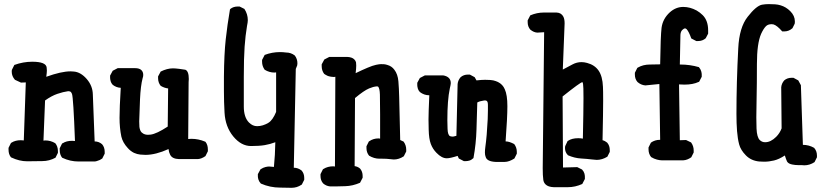

<svg xmlns="http://www.w3.org/2000/svg" viewBox="-20 -770 4040 934"><path d="M205.1 -396.5Q278.3 -422.9 323.2 -422.9Q332 -422.9 339.8 -421.9Q373 -418.9 401.9 -385.7Q430.7 -352.5 431.6 -310.5Q432.6 -273.4 440.4 -82Q440.4 -82 440.4 -82Q460.9 -82 476.6 -68.4Q489.3 -53.7 489.3 -31.2Q489.3 -28.3 489.3 -22.5L477.5 1Q464.8 9.8 456.1 11.7Q446.3 15.6 440.4 15.6H362.3Q321.3 15.6 284.2 -2L282.2 -2.9Q270.5 -17.6 270.5 -40Q270.5 -43 270.5 -48.8L282.2 -72.3L285.2 -73.2Q302.7 -85 331.1 -85Q336.9 -85 344.7 -84Q336.9 -294.9 330.1 -313.5L325.2 -322.3Q321.3 -326.2 313.5 -326.2Q311.5 -326.2 310.5 -326.2Q288.1 -323.2 259.3 -313.5Q230.5 -303.7 199.2 -281.2L191.4 -85.9Q196.3 -86.9 200.2 -86.9Q226.6 -86.9 249 -73.2Q261.7 -57.6 261.7 -35.2Q261.7 -32.2 261.7 -26.4L250 -2.9Q219.7 13.7 185.5 13.7L112.3 14.6Q74.2 14.6 35.2 -3.9L33.2 -4.9Q21.5 -19.5 21.5 -42Q21.5 -44.9 21.5 -50.8L33.2 -74.2L36.1 -76.2Q54.7 -87.9 81.1 -87.9Q87.9 -87.9 95.7 -86.9L105.5 -369.1L82 -368.2L52.7 -381.8Q37.1 -399.4 37.1 -420.9Q37.1 -428.7 38.1 -430.7L49.8 -454.1Q92.8 -469.7 136.7 -469.7Q204.1 -469.7 207 -441.4Q208 -436.5 208 -426.8Q208 -417 205.1 -396.5Z M799.8 -44.9Q737.3 -16.6 687.5 -16.6Q676.8 -16.6 662.1 -18.1Q647.5 -19.5 631.8 -26.4Q614.3 -35.2 601.6 -49.8Q577.1 -76.2 570.3 -105.5Q561.5 -148.4 561.5 -196.8Q561.5 -245.1 567.4 -342.8Q545.9 -343.8 528.3 -357.4Q520.5 -366.2 518.6 -374Q515.6 -384.8 515.6 -390.6Q515.6 -396.5 515.6 -402.3L528.3 -425.8L552.7 -438.5H634.8Q635.7 -438.5 636.7 -438.5Q658.2 -438.5 668 -428.7Q676.8 -419.9 676.8 -405.3Q676.8 -397.5 673.8 -389.6Q664.1 -352.5 661.1 -287.1Q657.2 -196.3 657.2 -179.2Q657.2 -162.1 658.2 -152.3Q661.1 -132.8 669.4 -125.5Q677.7 -118.2 685.5 -116.2Q693.4 -114.3 699.7 -114.3Q706.1 -114.3 712.9 -115.2Q742.2 -119.1 795.9 -154.3L797.9 -339.8Q779.3 -341.8 761.7 -352.5Q749 -368.2 749 -389.6Q749 -393.6 749 -398.4L761.7 -421.9Q793 -437.5 821.3 -437.5Q832 -437.5 851.6 -435.1Q871.1 -432.6 875.5 -431.6Q879.9 -430.7 881.8 -430.7Q898.4 -423.8 898.4 -385.7Q898.4 -377.9 897.5 -370.1L895.5 -93.8Q903.3 -94.7 911.1 -94.7Q945.3 -94.7 977.5 -81.1L979.5 -80.1Q991.2 -65.4 991.2 -43Q991.2 -40 991.2 -34.2L979.5 -10.7Q960 2.9 942.4 3.9H850.6Q817.4 2.9 807.6 -17.6Q801.8 -28.3 799.8 -44.9Z M1398.4 143.6 1342.8 142.6Q1293.9 142.6 1249 123Q1240.2 113.3 1237.3 104Q1234.4 94.7 1234.4 88.4Q1234.4 82 1234.4 77.1L1247.1 53.7Q1260.7 44.9 1271.5 42.5Q1282.2 40 1289.1 40Q1293.9 40 1312.5 42Q1318.4 -16.6 1319.3 -78.1Q1293.9 -68.4 1267.6 -64Q1241.2 -59.6 1201.2 -59.6Q1153.3 -59.6 1114.7 -106.4Q1076.2 -153.3 1072.3 -221.7Q1069.3 -274.4 1069.3 -325.2Q1069.3 -376 1069.3 -397.5Q1070.3 -507.8 1078.1 -578.6Q1085.9 -649.4 1098.6 -723.6L1100.6 -726.6Q1115.2 -738.3 1136.7 -738.3Q1139.6 -738.3 1145.5 -738.3L1168.9 -726.6Q1185.5 -701.2 1185.5 -671.9Q1185.5 -662.1 1181.6 -643.6Q1173.8 -597.7 1169.9 -542.5Q1166 -487.3 1166 -396.5V-252Q1166 -199.2 1191.4 -173.8Q1209 -156.2 1230.5 -156.2Q1258.8 -156.2 1286.1 -172.9Q1306.6 -185.5 1323.2 -225.6V-418Q1319.3 -417 1315.4 -417Q1290 -417 1267.6 -430.7Q1254.9 -448.2 1254.9 -469.7Q1254.9 -472.7 1254.9 -478.5L1267.6 -502.9Q1303.7 -516.6 1341.8 -516.6Q1356.4 -516.6 1371.1 -514.6Q1395.5 -514.6 1414.1 -500Q1426.8 -483.4 1426.8 -461.9Q1426.8 -455.1 1425.8 -452.1L1418.9 -434.6L1409.2 45.9Q1429.7 45.9 1447.3 59.6Q1460 74.2 1460 95.7Q1460 98.6 1460 104.5L1448.2 127.9L1446.3 128.9Q1424.8 143.6 1398.4 143.6Z M1840.8 2H1826.2Q1799.8 2 1775.4 -12.7Q1762.7 -28.3 1762.7 -49.8Q1762.7 -52.7 1762.7 -58.6L1774.4 -82L1776.4 -83Q1795.9 -96.7 1821.3 -96.7Q1825.2 -96.7 1829.1 -95.7Q1829.1 -148.4 1829.1 -213.4Q1829.1 -278.3 1828.1 -309.6Q1827.1 -340.8 1819.3 -348.6Q1818.4 -349.6 1815.9 -349.6Q1813.5 -349.6 1810.5 -349.6Q1807.6 -349.6 1803.7 -348.6Q1799.8 -347.7 1794.9 -346.7Q1786.1 -343.8 1775.4 -339.8Q1750 -329.1 1707 -293L1705.1 38.1Q1719.7 40 1731.4 49.8Q1744.1 64.5 1744.1 85.9Q1744.1 88.9 1744.1 94.7L1731.4 119.1Q1695.3 134.8 1659.2 135.7Q1597.7 137.7 1585 136.7Q1566.4 134.8 1551.8 122.1Q1539.1 107.4 1539.1 85.9Q1539.1 83 1539.1 77.1L1550.8 53.7L1553.7 51.8Q1574.2 39.1 1600.6 39.1Q1605.5 39.1 1609.4 40L1611.3 -396.5Q1607.4 -395.5 1604.5 -395.5Q1601.6 -395.5 1598.6 -396Q1595.7 -396.5 1592.8 -396.5Q1589.8 -396.5 1586.4 -397.5Q1583 -398.4 1580.6 -398.9Q1578.1 -399.4 1575.2 -400.4Q1572.3 -401.4 1569.3 -403.3Q1559.6 -408.2 1556.6 -411.1Q1544.9 -426.8 1544.9 -448.2Q1544.9 -451.2 1544.9 -457L1557.6 -480.5L1582 -493.2H1668Q1692.4 -492.2 1703.1 -481.4Q1710 -474.6 1711.9 -466.8Q1712.9 -459 1712.9 -451.2Q1712.9 -436.5 1710 -414.1Q1742.2 -429.7 1767.6 -440.4Q1793 -451.2 1809.1 -454.6Q1825.2 -458 1833.5 -458Q1841.8 -458 1848.6 -457.5Q1855.5 -457 1864.3 -454.1Q1885.7 -448.2 1898.4 -430.7Q1915 -409.2 1918 -374.5Q1920.9 -339.8 1921.9 -296.9L1926.8 -88.9L1943.4 -81.1Q1956.1 -63.5 1956.1 -42Q1956.1 -39.1 1956.1 -33.2L1944.3 -9.8Q1920.9 5.9 1895.5 5.9Q1889.6 5.9 1875.5 3.9Q1861.3 2 1840.8 2Z M2065.4 -138.7Q2064.5 -157.2 2064.5 -189Q2064.5 -220.7 2068.4 -306.6Q2067.4 -306.6 2067.4 -306.6Q2043 -306.6 2022.5 -322.3Q2014.6 -331.1 2012.7 -338.9Q2009.8 -349.6 2009.8 -355.5Q2009.8 -361.3 2009.8 -367.2L2022.5 -390.6L2046.9 -403.3H2135.7Q2153.3 -400.4 2163.1 -391.1Q2172.9 -381.8 2172.9 -365.2Q2172.9 -359.4 2168 -338.9Q2156.2 -283.2 2156.2 -184.6Q2156.2 -166 2157.2 -142.6Q2158.2 -112.3 2169.9 -107.4Q2175.8 -105.5 2179.2 -105.5Q2182.6 -105.5 2187 -106Q2191.4 -106.4 2200.2 -109.4L2206.1 -361.3Q2208 -379.9 2220.7 -394.5Q2235.4 -407.2 2256.8 -407.2Q2259.8 -407.2 2265.6 -407.2L2289.1 -394.5L2297.9 -378.9Q2323.2 -381.8 2339.8 -381.8Q2356.4 -381.8 2365.2 -380.9Q2374 -379.9 2379.9 -378.9Q2385.7 -377.9 2391.6 -375.5Q2397.5 -373 2402.3 -371.1Q2425.8 -359.4 2435.5 -335.9Q2448.2 -308.6 2448.2 -253.4Q2448.2 -198.2 2439.5 -82Q2440.4 -82 2441.4 -82Q2457 -82 2481.4 -69.3Q2494.1 -52.7 2494.1 -31.2Q2494.1 -28.3 2494.1 -22.5L2482.4 1Q2456.1 17.6 2435.5 17.6H2391.6H2390.6Q2349.6 15.6 2342.8 -5.9Q2338.9 -15.6 2338.9 -27.8Q2338.9 -40 2340.8 -53.7Q2348.6 -108.4 2352.5 -190.4Q2353.5 -214.8 2353.5 -232.4Q2353.5 -250 2353.5 -258.8Q2353.5 -274.4 2348.6 -278.3Q2345.7 -281.2 2341.8 -281.2Q2337.9 -281.2 2335 -281.2Q2313.5 -278.3 2301.8 -271.5L2297.9 -139.6Q2295.9 -70.3 2283.2 -1Q2272.5 8.8 2263.2 11.2Q2253.9 13.7 2248 13.7Q2242.2 13.7 2236.3 13.7L2211.9 1L2206.1 -11.7Q2169.9 0 2153.3 0Q2128.9 0 2103.5 -26.4Q2085 -44.9 2075.7 -69.8Q2066.4 -94.7 2065.4 -138.7Z M2812.5 -370.1Q2803.7 -370.1 2716.8 -300.8L2718.8 44.9L2788.1 43L2811.5 54.7Q2820.3 64.5 2822.8 73.7Q2825.2 83 2825.2 88.9Q2825.2 94.7 2825.2 100.6L2812.5 125Q2778.3 140.6 2742.2 140.6H2673.8Q2646.5 139.6 2633.8 127Q2625 118.2 2623 105.5Q2620.1 84 2620.1 48.8L2627 -613.3L2593.8 -611.3Q2576.2 -612.3 2559.6 -626Q2546.9 -640.6 2546.9 -662.1Q2546.9 -665 2546.9 -670.9L2559.6 -695.3Q2591.8 -709 2625 -709H2687.5Q2710.9 -708 2720.7 -688.5Q2726.6 -676.8 2726.6 -656.2L2717.8 -431.6L2765.6 -457Q2786.1 -467.8 2808.6 -467.8Q2822.3 -467.8 2835.9 -463.9Q2873 -454.1 2892.1 -426.3Q2911.1 -398.4 2913.1 -347.7Q2914.1 -331.1 2914.1 -279.3Q2914.1 -227.5 2911.1 -87.9Q2922.9 -85 2933.6 -76.2Q2946.3 -61.5 2946.3 -40Q2946.3 -37.1 2946.3 -31.2L2934.6 -7.8Q2909.2 7.8 2882.8 7.8Q2876 7.8 2856.9 5.4Q2837.9 2.9 2806.2 1Q2774.4 -1 2743.2 -14.6L2742.2 -15.6Q2728.5 -29.3 2728.5 -49.8Q2728.5 -58.6 2730.5 -61.5L2741.2 -84L2743.2 -85Q2761.7 -97.7 2793 -97.7Q2803.7 -97.7 2815.4 -95.7Q2818.4 -232.4 2818.4 -292.5Q2818.4 -352.5 2816.4 -360.4Q2815.4 -370.1 2812.5 -370.1Z M3354.5 -38.1Q3354.5 -34.2 3354.5 -28.3L3342.8 -4.9Q3323.2 8.8 3304.7 9.8H3209Q3206.1 9.8 3197.8 9.8Q3189.5 9.8 3175.8 6.3Q3162.1 2.9 3147.5 -5.9Q3134.8 -21.5 3134.8 -43.9Q3134.8 -46.9 3134.8 -52.7L3146.5 -76.2Q3166 -89.8 3189.5 -89.8Q3190.4 -89.8 3191.4 -89.8L3187.5 -361.3L3119.1 -354.5Q3097.7 -356.4 3081.1 -371.1Q3068.4 -385.7 3068.4 -407.2Q3068.4 -410.2 3068.4 -416L3080.1 -439.5L3083 -441.4Q3108.4 -456.1 3141.6 -456.1Q3167 -456.1 3191.4 -457Q3193.4 -595.7 3198.2 -634.8Q3204.1 -678.7 3238.3 -710Q3267.6 -736.3 3303.7 -736.3Q3336.9 -736.3 3369.1 -718.8Q3385.7 -709 3398.4 -696.3Q3424.8 -669.9 3424.8 -622.1Q3424.8 -615.2 3424.8 -606.4L3413.1 -584Q3397.5 -570.3 3376 -570.3Q3373 -570.3 3367.2 -570.3L3342.8 -583Q3331.1 -616.2 3320.3 -627.9Q3316.4 -631.8 3312.5 -631.8Q3306.6 -631.8 3298.8 -624Q3291 -616.2 3290 -600.6Q3289.1 -573.2 3287.1 -456.1Q3289.1 -456.1 3290 -456.1Q3335.9 -456.1 3379.9 -443.4Q3388.7 -432.6 3391.1 -423.3Q3393.6 -414.1 3393.6 -408.2Q3393.6 -402.3 3393.6 -396.5L3380.9 -372.1L3377.9 -371.1Q3350.6 -358.4 3309.6 -358.4Q3296.9 -358.4 3283.2 -359.4L3287.1 -87.9L3317.4 -88.9L3341.8 -77.1Q3354.5 -59.6 3354.5 -38.1Z M3954.1 -13.7Q3954.1 -10.7 3954.1 -4.9L3942.4 18.6Q3918.9 34.2 3892.6 34.2Q3885.7 34.2 3878.9 33.2Q3876 33.2 3862.3 33.2Q3848.6 33.2 3834 30.3Q3819.3 27.3 3812.5 20.5L3808.6 15.6Q3803.7 4.9 3797.9 -13.7Q3769.5 4.9 3745.1 10.7Q3720.7 16.6 3697.3 16.6Q3684.6 16.6 3672.9 15.6Q3633.8 11.7 3608.4 -14.2Q3583 -40 3575.7 -67.4Q3568.4 -94.7 3565.4 -132.3Q3562.5 -169.9 3562.5 -215.8Q3562.5 -367.2 3571.3 -535.2Q3576.2 -636.7 3617.2 -688.5Q3658.2 -741.2 3686.5 -747.1Q3703.1 -750 3719.7 -750Q3736.3 -750 3750.5 -749Q3764.6 -748 3777.3 -744.1Q3803.7 -736.3 3824.2 -715.8Q3846.7 -693.4 3846.7 -666Q3846.7 -657.2 3845.7 -654.3L3835 -632.8Q3817.4 -617.2 3795.9 -617.2Q3792 -617.2 3785.2 -617.2Q3759.8 -646.5 3742.2 -651.4Q3737.3 -652.3 3733.4 -652.3Q3715.8 -652.3 3706.1 -642.6Q3694.3 -630.9 3682.6 -605.5Q3662.1 -558.6 3662.1 -458.5Q3662.1 -358.4 3660.6 -294.9Q3659.2 -231.4 3659.2 -199.2Q3659.2 -167 3660.2 -144.5Q3662.1 -102.5 3675.8 -88.9Q3686.5 -78.1 3702.1 -78.1Q3729.5 -78.1 3755.9 -104.5Q3773.4 -122.1 3782.2 -145.5L3780.3 -345.7Q3782.2 -364.3 3794.9 -378.9Q3809.6 -391.6 3831.1 -391.6Q3834 -391.6 3839.8 -391.6L3863.3 -378.9L3876 -355.5L3885.7 -65.4Q3915 -65.4 3940.4 -50.8Q3954.1 -35.2 3954.1 -13.7Z"/></svg>

Font: JasonHandwriting2
Style: SemiBold
Weight: 600
Version: Version 1.04.7